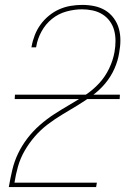

<svg xmlns="http://www.w3.org/2000/svg" viewBox="-20 -763 540 783"><path d="M16 0V-1Q22 -35 30 -69.5Q38 -104 53.5 -136.5Q69 -169 91.5 -198.5Q114 -228 142.5 -253Q171 -278 202 -298Q233 -318 265 -336.5Q297 -355 328 -375.5Q359 -396 384 -423Q409 -450 425 -483.5Q441 -517 447 -551Q451 -574 451 -596.5Q451 -619 445.5 -639.5Q440 -660 427.5 -677Q415 -694 397 -705Q379 -716 357.5 -720.5Q336 -725 314 -725Q283 -725 250.5 -716Q218 -707 192 -686Q166 -665 149.5 -635Q133 -605 128 -574L127 -570H108L109 -574Q113 -597 122 -620Q131 -643 145.5 -663Q160 -683 179.5 -699Q199 -715 221.5 -725Q244 -735 268 -739Q292 -743 315 -743Q341 -743 365 -738Q389 -733 409 -721Q429 -709 443.5 -689.5Q458 -670 464.5 -647Q471 -624 471 -599Q471 -574 466 -548Q461 -515 446.5 -482.5Q432 -450 409 -422.5Q386 -395 356.5 -373.5Q327 -352 296.5 -333.5Q266 -315 235 -296.5Q204 -278 175 -256Q146 -234 122.5 -207Q99 -180 81 -149Q63 -118 53.5 -84.5Q44 -51 39 -18H375L372 0ZM40 -359 41 -377H469L468 -359Z"/></svg>

Font: Iosevka Thin Oblique
Style: Regular
Weight: 100
Italic angle: -9°
Monospace: yes
Designer: Belleve Invis
Foundry: Belleve Invis
Version: Version 32.5.0; ttfautohint (v1.8.4)